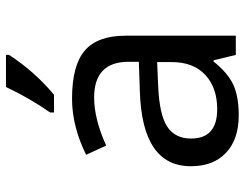

<svg xmlns="http://www.w3.org/2000/svg" viewBox="-108 -698 816 640"><g transform="rotate(-90 300.0 -378.0)"><path d="M437 0 418.9 -74.2H415Q377.4 -26.9 337.9 -8.5Q298.3 9.8 235.8 9.8Q156.2 9.8 111.1 -32.2Q65.9 -74.2 65.9 -149.9Q65.9 -312 314.9 -319.8L414.1 -323.2V-356.9Q414.1 -472.2 294.9 -472.2Q223.1 -472.2 134.8 -432.1L104 -499Q199.7 -545.9 291 -545.9Q401.9 -545.9 451.4 -503.4Q501 -460.9 501 -367.2V0ZM413.1 -262.2 334 -258.8Q238.3 -254.9 198.2 -228.8Q158.2 -202.6 158.2 -148.9Q158.2 -62 255.9 -62Q327.6 -62 370.4 -101.8Q413.1 -141.6 413.1 -213.9ZM245.1 -619.1Q291 -684.1 330.1 -766.1H437V-755.9Q382.3 -671.4 304.2 -606H245.1Z"/></g></svg>

Font: Noto Mono
Style: Regular
Weight: 400
Designer: Monotype Design Team
Foundry: Monotype Imaging Inc.
Version: Version 1.00